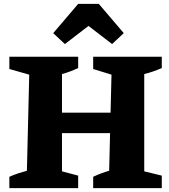

<svg xmlns="http://www.w3.org/2000/svg" viewBox="-20 -965 867 985"><path d="M458 0V-58Q479 -68 499 -75.5Q519 -83 540 -89L552 -582L458 -611V-674H810V-616Q790 -607 767 -599Q744 -591 720 -585V-86L810 -64V0ZM28 0V-58Q50 -68 73 -75.5Q96 -83 118 -89L130 -582L28 -611V-674H381V-616Q362 -607 341 -599Q320 -591 298 -585V-86L381 -64V0ZM213 -282V-387H635V-282ZM487 -945 615 -795 555 -739 434 -832 313 -739 253 -795 381 -945Z"/></svg>

Font: Piazzolla Thin Black
Style: Regular
Weight: 900
Version: Version 2.005